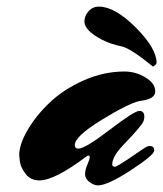

<svg xmlns="http://www.w3.org/2000/svg" viewBox="-20 -537 493 580"><path d="M319 -40Q319 -35 326 -33Q333 -33 374.5 -61.5Q416 -90 421.5 -93Q427 -96 432 -96Q446 -96 446 -82.5Q446 -69 375.5 -23Q305 23 276 23Q264 23 250.5 13Q237 3 237 -10.5Q237 -24 244 -40Q251 -56 251 -61.5Q251 -67 248 -67Q245 -67 242 -65Q145 8 99 8Q73 8 58 -11Q43 -30 40 -49L38 -68Q38 -101 63.5 -144.5Q89 -188 130.5 -227.5Q172 -267 232.5 -294Q293 -321 356 -321Q390 -321 419.5 -303Q449 -285 449 -261Q449 -237 402 -232Q367 -224 286.5 -174.5Q206 -125 206 -99Q206 -88 217 -88Q237 -88 311.5 -145Q386 -202 401 -202Q416 -202 416 -184Q416 -171 406.5 -159.5Q397 -148 393 -143Q385 -133 352 -98.5Q319 -64 319 -40ZM279 -517Q327 -517 390 -454Q453 -391 453 -347Q452 -341 442 -336Q381 -386 351 -396Q316 -403 288 -417Q235 -445 235 -472Q235 -489 247.5 -503Q260 -517 279 -517Z"/></svg>

Font: Mrs Sheppards
Style: Regular
Weight: 400
Version: Version 1.000